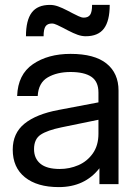

<svg xmlns="http://www.w3.org/2000/svg" viewBox="-20 -752 552 784"><path d="M386 -65Q326 12 220 12Q132 12 82 -28Q32 -68 32 -141Q32 -208 80 -247Q128 -286 219 -303L382 -334V-374Q382 -419 353 -438.5Q324 -458 268 -458Q213 -458 175 -436Q137 -414 134 -360H50Q53 -448 114.5 -490Q176 -532 268 -532Q366 -532 415 -492.5Q464 -453 464 -382V0H386ZM224 -62Q264 -62 300 -77.5Q336 -93 359 -125.5Q382 -158 382 -206V-263L231 -232Q173 -220 146 -202Q119 -184 119 -143Q119 -105 145 -83.5Q171 -62 224 -62ZM184 -732Q200 -732 217 -726Q234 -720 257 -708Q262 -706 276 -698Q288 -692 300.5 -686Q313 -680 322 -680Q340 -680 348 -691.5Q356 -703 356 -732H428Q428 -667 404.5 -635.5Q381 -604 330 -604Q314 -604 297 -610Q280 -616 257 -628Q252 -630 238 -638Q226 -644 213.5 -650Q201 -656 192 -656Q174 -656 166 -644.5Q158 -633 158 -604H86Q86 -669 109.5 -700.5Q133 -732 184 -732Z"/></svg>

Font: Aspekta 400
Style: Regular
Weight: 400
Designer: Ivo Dolenc
Version: Version 2.000